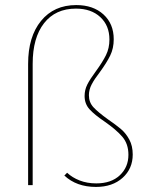

<svg xmlns="http://www.w3.org/2000/svg" viewBox="-20 -731 593 758"><path d="M234 -38 245 -49Q265 -30 294.5 -18.5Q324 -7 360 -7Q419 -7 453 -39Q487 -71 487 -120Q487 -163 463 -191Q439 -219 393 -251Q353 -278 333.5 -299.5Q314 -321 314 -352Q314 -376 324.5 -397Q335 -418 358 -449Q385 -486 398.5 -513.5Q412 -541 412 -575Q412 -630 376 -663.5Q340 -697 280 -697Q199 -697 154 -639.5Q109 -582 109 -479V0H91V-479Q91 -586 142 -648.5Q193 -711 281 -711Q348 -711 388.5 -674Q429 -637 429 -576Q429 -540 415 -511.5Q401 -483 374 -446Q353 -419 342 -398Q331 -377 331 -355Q331 -327 349 -307.5Q367 -288 406 -260Q438 -238 457.5 -221.5Q477 -205 490.5 -180Q504 -155 504 -121Q504 -65 464 -29Q424 7 359 7Q282 7 234 -38Z"/></svg>

Font: Ysabeau Infant Thin
Style: Regular
Weight: 200
Designer: Christian Thalmann (Catharsis Fonts)
Version: Version 0.003